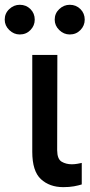

<svg xmlns="http://www.w3.org/2000/svg" viewBox="-62 -775 374 802"><path d="M72.8 -545.5H177.6L176.8 -147Q177.2 -110.4 195.5 -99.6Q213.8 -88.8 237.9 -88.8Q249.6 -88.8 261.5 -90.9Q273.4 -93 279.5 -94.5V-4.6Q266.3 -0.4 247 3.2Q227.6 6.7 202.4 6.7Q145.2 6.7 109 -26.6Q72.8 -60 72.8 -141ZM20.6 -631Q-4.3 -631 -23.3 -649.5Q-42.3 -668 -42.3 -692.8Q-42.3 -719.1 -23.3 -737Q-4.3 -755 20.6 -755Q47.2 -755 65.2 -737Q83.1 -719.1 83.1 -692.8Q83.1 -668 65.2 -649.5Q47.2 -631 20.6 -631ZM229.4 -631Q204.5 -631 185.5 -649.5Q166.5 -668 166.5 -692.8Q166.5 -719.1 185.5 -737Q204.5 -755 229.4 -755Q256 -755 274 -737Q291.9 -719.1 291.9 -692.8Q291.9 -668 274 -649.5Q256 -631 229.4 -631Z"/></svg>

Font: Inter Zeller Medium
Style: Regular
Weight: 500
Designer: Rasmus Andersson; Joe Bland
Foundry: zeller
Version: Version 3.015;git-dec3a8cb1